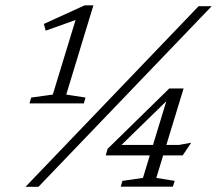

<svg xmlns="http://www.w3.org/2000/svg" viewBox="-20 -722 838 742"><path d="M184 -356.5 279 -667.5 291 -651.5 156.5 -603.5 149.5 -629.5 307.5 -701.5H341L236 -356.5L310.5 -345L304 -322.5H94L100.5 -345ZM78.5 0 747.5 -698H798L128.5 0ZM629 -351.5 646.5 -354 429 -142 424 -162H672.5L719 -170.5L686 -121.5H388.5L396 -147L634 -380H689.5L584 -34.5L655 -23L648 -0.5H446.5L453 -23L532.5 -34.5Z"/></svg>

Font: Newsreader 9pt Light
Style: Italic
Weight: 300
Italic angle: -17°
Designer: Hugues Gentile
Foundry: Production Type
Version: Version 1.003